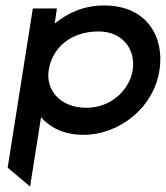

<svg xmlns="http://www.w3.org/2000/svg" viewBox="-20 -482 606 702"><path d="M8 131 90 200 130 -53C163 -17 211 11 286 11C412 11 541 -84 563 -225C582 -343 520 -462 361 -462C285 -462 227 -434 180 -396L188 -451H100ZM158 -225C171 -308 239 -367 340 -367C429 -367 477 -301 465 -225C454 -156 389 -88 296 -88C197 -88 147 -156 158 -225Z"/></svg>

Font: Charger Sport
Style: BdExtObl
Weight: 700
Designer: Jasper
Foundry: Cannot Into Space Fonts
Version: Version 1.1